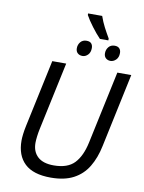

<svg xmlns="http://www.w3.org/2000/svg" viewBox="-110 -1124 908 1209"><g transform="rotate(10 344.0 -519.5)"><path d="M300 10Q188 10 133.5 -41.5Q79 -93 79 -188Q79 -205 82 -230Q85 -255 91 -283L183 -714H272L179 -278Q174 -255 171 -230Q168 -205 168 -189Q168 -133 202.5 -101Q237 -69 305 -69Q394 -69 437.5 -115Q481 -161 500 -250L599 -714H688L588 -243Q572 -165 537.5 -108Q503 -51 445 -20.5Q387 10 300 10ZM454 -904Q428 -931 399 -969.5Q370 -1008 353 -1039V-1049H443Q456 -1012 472 -981Q488 -950 508 -916V-904ZM364 -779Q345 -779 333 -790Q321 -801 321 -821Q321 -844 335 -861Q349 -878 374 -878Q395 -878 404.5 -867Q414 -856 414 -838Q414 -810 398.5 -794.5Q383 -779 364 -779ZM543 -779Q525 -779 513 -790Q501 -801 501 -821Q501 -844 515 -861Q529 -878 554 -878Q574 -878 584 -867Q594 -856 594 -838Q594 -810 578 -794.5Q562 -779 543 -779Z"/></g></svg>

Font: Noto Sans IKEA
Style: Italic
Weight: 400
Italic angle: -12°
Designer: Monotype Design Team
Foundry: Monotype Imaging Inc.
Version: Version 2.001